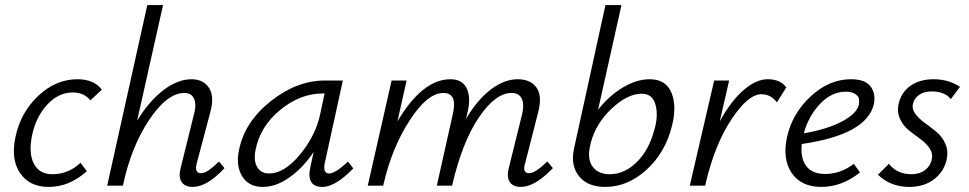

<svg xmlns="http://www.w3.org/2000/svg" viewBox="-20 -731 3816 756"><path d="M336 -336Q310 -367 267 -367Q210 -367 165.5 -318.5Q121 -270 106 -197Q92 -127 113.5 -86Q135 -45 186 -45Q249 -45 297 -90L322 -57Q253 5 172 5Q96 5 59 -49.5Q22 -104 41 -192Q61 -288 130.5 -353.5Q200 -419 285 -419Q350 -419 381 -378Z M842 -95 864 -69Q795 5 739 5Q708 5 695 -14.5Q682 -34 692 -72L744 -282Q754 -317 744.5 -341Q735 -365 706 -365Q638 -365 567 -258.5Q496 -152 464 0H402L560 -711H622L520 -256Q568 -334 624 -376.5Q680 -419 734 -419Q781 -419 803 -385Q825 -351 808 -289L755 -89Q744 -49 772 -49Q796 -49 842 -95Z M1350 -95 1371 -68Q1300 5 1250 5Q1185 5 1202 -73L1215 -133Q1174 -71 1120.5 -33Q1067 5 1015 5Q959 5 933.5 -37Q908 -79 921 -140Q943 -251 1046 -332.5Q1149 -414 1259 -414H1330L1259 -90Q1250 -48 1276 -48Q1301 -48 1350 -95ZM1040 -48Q1099 -48 1160 -121Q1221 -194 1240 -278L1258 -363H1251Q1162 -363 1083 -298Q1004 -233 986 -140Q978 -97 993 -72.5Q1008 -48 1040 -48Z M2135 -95 2157 -69Q2086 5 2031 5Q2000 5 1987 -14.5Q1974 -34 1984 -72L2036 -282Q2045 -322 2034 -343.5Q2023 -365 1994 -365Q1931 -365 1865.5 -268.5Q1800 -172 1760 0H1700L1763 -282Q1782 -365 1726 -365Q1663 -365 1593 -257Q1523 -149 1490 -5L1489 0H1428L1522 -414H1581L1545 -253Q1643 -419 1754 -419Q1800 -419 1817.5 -383.5Q1835 -348 1821 -289L1815 -263Q1860 -339 1913 -379Q1966 -419 2018 -419Q2069 -419 2092.5 -386Q2116 -353 2099 -289L2048 -89Q2035 -49 2064 -49Q2087 -49 2135 -95Z M2538 -419Q2602 -419 2624 -365.5Q2646 -312 2625 -232Q2599 -129 2525 -62Q2451 5 2363 5Q2294 5 2260 -37Q2226 -79 2240 -145L2364 -711H2427L2335 -299Q2378 -354 2432.5 -386.5Q2487 -419 2538 -419ZM2555 -215Q2573 -272 2561.5 -317Q2550 -362 2507 -362Q2451 -362 2388.5 -303.5Q2326 -245 2306 -168L2303 -154Q2292 -103 2314 -74Q2336 -45 2381 -45Q2438 -45 2486 -91.5Q2534 -138 2555 -215Z M3003 -419Q3052 -419 3076 -387L3039 -328Q3015 -360 2978 -360Q2926 -360 2861 -262.5Q2796 -165 2760 -15L2757 0H2696L2792 -414H2851L2814 -253Q2858 -333 2907.5 -376Q2957 -419 3003 -419Z M3331 -419Q3386 -419 3407.5 -391Q3429 -363 3421 -322Q3394 -201 3137 -164Q3131 -109 3154.5 -77.5Q3178 -46 3229 -46Q3290 -46 3342 -86L3366 -52Q3295 5 3214 5Q3135 5 3097.5 -49.5Q3060 -104 3079 -192Q3100 -285 3172.5 -352Q3245 -419 3331 -419ZM3362 -319Q3363 -328 3362.5 -339.5Q3362 -351 3348 -360.5Q3334 -370 3310 -370Q3254 -370 3208.5 -321.5Q3163 -273 3145 -206Q3237 -222 3295 -252.5Q3353 -283 3362 -319Z M3560 5Q3487 5 3437 -43L3480 -86Q3512 -45 3569 -45Q3601 -45 3622.5 -61.5Q3644 -78 3649 -104Q3654 -127 3640 -147.5Q3626 -168 3603.5 -184Q3581 -200 3558.5 -218Q3536 -236 3523.5 -263.5Q3511 -291 3519 -325Q3530 -369 3566 -394Q3602 -419 3656 -419Q3715 -419 3760 -389L3724 -341Q3699 -371 3649 -371Q3618 -371 3599 -357.5Q3580 -344 3575 -323Q3570 -301 3584.5 -282Q3599 -263 3622 -246.5Q3645 -230 3667.5 -211.5Q3690 -193 3702.5 -164.5Q3715 -136 3707 -101Q3696 -54 3657 -24.5Q3618 5 3560 5Z"/></svg>

Font: EauTestInfant
Style: Italic
Weight: 400
Italic angle: -12°
Designer: Christian Thalmann (Catharsis Fonts)
Version: Version 0.001;PS 000.001;hotconv 1.0.88;makeotf.lib2.5.64775